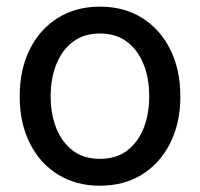

<svg xmlns="http://www.w3.org/2000/svg" viewBox="-20 -559 615 590"><path d="M287.1 11.7Q213.4 11.7 157.7 -22.9Q102.1 -57.6 71.3 -119.6Q40.5 -181.6 40.5 -262.7Q40.5 -344.7 71.3 -407Q102.1 -469.2 157.7 -503.9Q213.4 -538.6 287.1 -538.6Q361.3 -538.6 416.7 -503.9Q472.2 -469.2 503.2 -407Q534.2 -344.7 534.2 -262.7Q534.2 -181.6 503.2 -119.6Q472.2 -57.6 416.7 -22.9Q361.3 11.7 287.1 11.7ZM287.1 -70.8Q336.4 -70.8 370.1 -95.9Q403.8 -121.1 421.1 -164.6Q438.5 -208 438.5 -262.7Q438.5 -318.4 421.1 -361.8Q403.8 -405.3 370.1 -430.7Q336.4 -456.1 287.1 -456.1Q238.3 -456.1 204.6 -430.9Q170.9 -405.8 153.3 -362.1Q135.7 -318.4 135.7 -262.7Q135.7 -207.5 153.3 -164.3Q170.9 -121.1 204.3 -95.9Q237.8 -70.8 287.1 -70.8Z"/></svg>

Font: Inter Cardless Tabular
Style: Regular
Weight: 400
Designer: Rasmus Andersson
Foundry: rsms
Version: Version 4.000;git-4fc901f